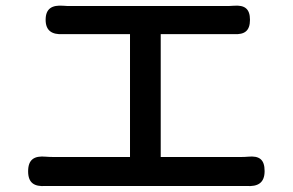

<svg xmlns="http://www.w3.org/2000/svg" viewBox="-20 -689 1020 669"><path d="M494 -668H226C219 -668 210 -668 200 -669C161 -672 139 -659 139 -620C139 -582 161 -568 199 -570C209 -570 219 -570 226 -570H433V-142H170C160 -142 150 -142 140 -143C99 -147 78 -133 78 -92C78 -52 99 -38 139 -41C150 -41 160 -41 170 -41H493H816C822 -41 830 -41 838 -41C879 -38 902 -52 902 -93C902 -133 884 -147 844 -143C835 -142 826 -142 816 -142H540V-570H762C773 -570 784 -570 795 -570C833 -568 851 -582 851 -620C851 -658 833 -672 795 -669C784 -668 773 -668 762 -668Z"/></svg>

Font: GenSenRounded2 TW M
Style: Regular
Weight: 500
Version: Version 2.100;PS 2.1;hotconv 16.6.51;makeotf.lib2.5.65220 DE